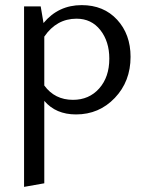

<svg xmlns="http://www.w3.org/2000/svg" viewBox="-20 -441 571 750"><path d="M299 -421Q385 -421 437.5 -364Q490 -307 490 -219Q490 -123 428.5 -58.5Q367 6 277 6Q198 6 153 -47V275L74 289V-416H139L150 -351Q208 -421 299 -421ZM265 -51Q328 -51 367.5 -95.5Q407 -140 407 -212Q407 -279 372 -323.5Q337 -368 279 -368Q201 -368 153 -298V-107Q194 -51 265 -51Z"/></svg>

Font: EauTest Medium
Style: Italic
Weight: 500
Italic angle: -12°
Designer: Christian Thalmann (Catharsis Fonts)
Version: Version 0.001;PS 000.001;hotconv 1.0.88;makeotf.lib2.5.64775